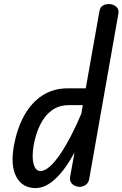

<svg xmlns="http://www.w3.org/2000/svg" viewBox="-20 -949 622 975"><path d="M161 6Q93.5 6 63 -51Q32.5 -108 50.5 -208Q66.5 -297 103.2 -362.8Q140 -428.5 195.8 -464.5Q251.5 -500.5 324.5 -500.5H415.5L485 -892.5Q488.5 -913 502.8 -921Q517 -929 534 -928.5Q555 -928 570.2 -915Q585.5 -902 581 -878.5L433.5 -42.5Q430.5 -21 415.5 -10.5Q400.5 0 384 0Q372 0 359.8 -5.8Q347.5 -11.5 340.5 -22.8Q333.5 -34 336 -51L358.5 -175Q312.5 -89 262 -41.5Q211.5 6 161 6ZM185.5 -80.5Q207.5 -80.5 233.2 -103.5Q259 -126.5 286.2 -166.8Q313.5 -207 340.8 -259.8Q368 -312.5 393 -371.5L400.5 -415H329Q280 -415 244 -389.2Q208 -363.5 184.8 -317Q161.5 -270.5 150.5 -209Q141 -150.5 150.8 -115.5Q160.5 -80.5 185.5 -80.5Z"/></svg>

Font: Edu AU VIC WA NT Hand Medium
Style: Regular
Weight: 500
Version: Version 1.001